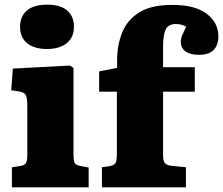

<svg xmlns="http://www.w3.org/2000/svg" viewBox="-20 -803 956 823"><path d="M182 -593Q127 -593 96.5 -617.5Q66 -642 66 -688Q66 -733 95.5 -758Q125 -783 182 -783Q239 -783 268 -758Q297 -733 297 -688Q297 -643 266 -618Q235 -593 182 -593ZM31 0V-86L70 -92Q86 -95 91.5 -104.5Q97 -114 97 -141V-348Q97 -382 91 -394.5Q85 -407 62 -411L28 -416L35 -509L279 -522L295 -512V-140Q295 -118 299 -107Q303 -96 322 -92L360 -85V0Z M417 0V-86L451 -91Q470 -95 475.5 -105Q481 -115 481 -142V-410H405V-497L482 -512V-545Q482 -608 503 -662Q524 -716 575.5 -749Q627 -782 719 -782Q816 -782 866 -744Q916 -706 916 -647Q916 -610 896 -589Q876 -568 832 -568Q796 -568 775.5 -582.5Q755 -597 755 -624Q755 -637 760.5 -650.5Q766 -664 778 -688Q760 -700 734 -700Q702 -700 690.5 -677Q679 -654 679 -605V-515H815V-410H679V-138Q679 -113 687 -103.5Q695 -94 719 -92L777 -86V0Z"/></svg>

Font: Literata 12pt ExtraBold
Style: Regular
Weight: 800
Designer: Latin by Veronika Burian and Jose Scaglione. Greek by Irene Vlachou. Cyrillic by Vera Evstafieva.
Foundry: TypeTogether
Version: Version 3.002